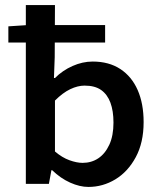

<svg xmlns="http://www.w3.org/2000/svg" viewBox="-20 -726 640 758"><path d="M329 12Q295 12 257 -5Q219 -22 186 -54H183L173 0H82V-706H197L196 -500L193 -418H197Q227 -448 266.5 -465.5Q306 -483 346 -483Q410 -483 455 -453.5Q500 -424 523.5 -370.5Q547 -317 547 -244Q547 -163 516 -105.5Q485 -48 435.5 -18Q386 12 329 12ZM306 -83Q341 -83 368 -101Q395 -119 411.5 -154.5Q428 -190 428 -242Q428 -288 416 -320.5Q404 -353 379.5 -370.5Q355 -388 314 -388Q287 -388 257.5 -374Q228 -360 197 -329V-128Q225 -104 254 -93.5Q283 -83 306 -83ZM13 -558V-622L89 -627H395V-558Z"/></svg>

Font: Source Code Pro SemiBold
Style: Regular
Weight: 600
Monospace: yes
Designer: Paul D. Hunt, Teo Tuominen
Foundry: Adobe Systems Incorporated
Version: Version 1.018;hotconv 1.0.116;makeotfexe 2.5.65601